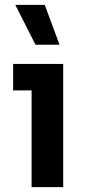

<svg xmlns="http://www.w3.org/2000/svg" viewBox="-20 -770 348 790"><path d="M110 0H240V-507H34V-398H110ZM225 -586 164 -750H43L126 -586Z"/></svg>

Font: Finlandica SemiBold
Style: Regular
Weight: 600
Designer: Niklas Ekholm, Juho Hiilivirta, Jaakko Suomalainen
Foundry: Helsinki Type Studio
Version: Version 2.000;Glyphs 3.2 (3202)